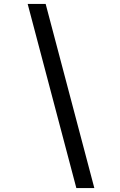

<svg xmlns="http://www.w3.org/2000/svg" viewBox="-20 -820 616 982"><path d="M370.5 142 121.5 -800H213.5L462.5 142Z"/></svg>

Font: Trispace Expanded
Style: Regular
Weight: 400
Width: 7
Designer: Tyler Finck
Foundry: Etcetera Type Company
Version: Version 1.210; ttfautohint (v1.8.3)